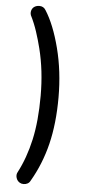

<svg xmlns="http://www.w3.org/2000/svg" viewBox="-62 -778 462 1006"><g transform="rotate(5 169.0 -274.5)"><path d="M137 174Q132 184 122.5 189Q113 194 102 194Q90 194 82 189Q68 181 63 164.5Q58 148 66 134Q107 56 129 -42.5Q151 -141 151 -274Q151 -407 122 -522Q111 -566 97 -608.5Q83 -651 63 -691Q58 -707 65 -721.5Q72 -736 89 -741Q93 -742 96 -742.5Q99 -743 103 -743Q126 -743 137 -724Q183 -652 214 -531.5Q245 -411 245 -274Q245 -137 218.5 -28.5Q192 80 137 174Z"/></g></svg>

Font: Sepalumica Med
Style: Regular
Weight: 500
Designer: Julieta Ulanovsky
Foundry: Julieta Ulanovsky
Version: Version 7.200